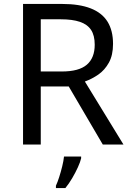

<svg xmlns="http://www.w3.org/2000/svg" viewBox="-20 -734 662 975"><path d="M97 0V-714H294Q383 -714 440.5 -691.5Q498 -669 526 -624Q554 -579 554 -511Q554 -454 533 -416Q512 -378 479.5 -355.5Q447 -333 411 -320L607 0H502L329 -295H187V0ZM187 -371H294Q381 -371 421 -405.5Q461 -440 461 -507Q461 -554 442.5 -582Q424 -610 386 -623Q348 -636 289 -636H187ZM392 70Q388 88 375.5 115.5Q363 143 346.5 171Q330 199 312 221H264V209Q272 192 280.5 165.5Q289 139 296 110.5Q303 82 305 61H392Z"/></svg>

Font: Noto Sans Symbols
Style: Regular
Weight: 400
Designer: Monotype Design Team
Foundry: Monotype Imaging Inc.
Version: Version 2.002